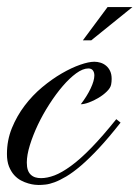

<svg xmlns="http://www.w3.org/2000/svg" viewBox="-93 -527 399 547"><path d="M250.5 -177.7Q216.8 -134.8 188.7 -104.7Q160.6 -74.7 137.5 -54.9Q114.3 -35.2 95.7 -24.2Q77.1 -13.2 62.5 -7.8Q47.9 -2.4 36.6 -1.2Q25.4 0 17.1 0Q13.7 0 5.9 -0.7Q-2 -1.5 -12.2 -4.4Q-22.5 -7.3 -33.2 -12.9Q-43.9 -18.6 -52.7 -28.3Q-61.5 -38.1 -67.4 -52.7Q-73.2 -67.4 -73.2 -88.4Q-73.2 -127.4 -59.1 -162.1Q-44.9 -196.8 -22.7 -226.1Q-0.5 -255.4 27.3 -278.6Q55.2 -301.8 83 -317.9Q110.8 -334 135.3 -342.5Q159.7 -351.1 175.8 -351.1Q184.6 -351.1 193.4 -348.4Q202.1 -345.7 209.2 -339.8Q216.3 -334 220.7 -324.7Q225.1 -315.4 225.1 -302.2Q225.1 -293.9 223.6 -286.1Q221.7 -276.4 211.4 -266.4Q201.2 -256.3 187.7 -248.3Q174.3 -240.2 160.4 -235.1Q146.5 -230 137.2 -230Q154.8 -252.9 165.3 -275.1Q175.8 -297.4 175.8 -312Q175.8 -320.8 171.6 -326.4Q167.5 -332 158.7 -332Q143.1 -332 124 -318.1Q105 -304.2 85.7 -281.7Q66.4 -259.3 47.9 -230.5Q29.3 -201.7 15.1 -171.9Q1 -142.1 -7.8 -113.8Q-16.6 -85.4 -16.6 -64Q-16.6 -51.3 -13.7 -42.7Q-10.7 -34.2 -5.1 -29.1Q0.5 -23.9 7.8 -21.7Q15.1 -19.5 23.9 -19.5Q41.5 -19.5 62.3 -27.3Q83 -35.2 109.1 -54.2Q135.3 -73.2 167 -105.7Q198.7 -138.2 238.3 -187.5ZM167 -412.1H143.1L213.4 -506.8H284.2Z"/></svg>

Font: Dynalight
Style: Regular
Weight: 400
Version: Version 1.000